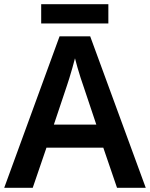

<svg xmlns="http://www.w3.org/2000/svg" viewBox="-20 -889 710 909"><path d="M534 0 469 -190H200L135 0H0L262 -717H407L670 0ZM374 -484Q369 -497 361.5 -521Q354 -545 346.5 -570.5Q339 -596 335 -613Q330 -593 322.5 -567Q315 -541 308 -518Q301 -495 297 -484L235 -299H436ZM493 -869V-778H175V-869Z"/></svg>

Font: Noto Sans Medefaidrin SemiBold
Style: Regular
Weight: 600
Designer: Dalton Maag Ltd
Foundry: Dalton Maag Ltd
Version: Version 1.002; ttfautohint (v1.8.4.7-5d5b)